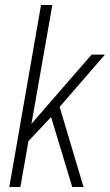

<svg xmlns="http://www.w3.org/2000/svg" viewBox="-20 -743 437 763"><path d="M17 0 143 -723H188L105 -251L344 -526H397L217 -318L312 0H267L183 -278L93 -182L61 0Z"/></svg>

Font: Archivo Condensed Thin
Style: Italic
Weight: 250
Width: 3
Italic angle: -10°
Designer: Hector Gatti
Foundry: Omnibus-Type
Version: Version 2.001